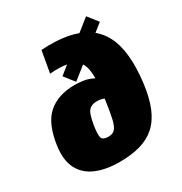

<svg xmlns="http://www.w3.org/2000/svg" viewBox="-174 -862 952 1004"><g transform="rotate(-30 302.0 -360.0)"><path d="M198 -698Q288 -704 356 -691Q424 -678 470.5 -646.5Q517 -615 543.5 -564.5Q570 -514 577 -443.5Q584 -373 573 -283Q563 -199 539 -141.5Q515 -84 476.5 -50Q438 -16 384.5 -1Q331 14 261 14Q178 14 119.5 -11Q61 -36 34 -88Q7 -140 18 -222Q35 -347 95 -400Q155 -453 257 -453Q281 -453 308.5 -449Q336 -445 362 -431.5Q388 -418 408.5 -392Q429 -366 438 -322L428 -244Q416 -268 399 -285Q382 -302 360.5 -311.5Q339 -321 315 -321Q289 -321 274 -310.5Q259 -300 251.5 -277.5Q244 -255 238 -220Q230 -168 235.5 -149Q241 -130 276 -130Q302 -130 315.5 -145.5Q329 -161 337.5 -197.5Q346 -234 355 -298Q364 -360 367 -407Q370 -454 363 -487Q356 -520 335 -539Q314 -558 275.5 -565.5Q237 -573 175 -568ZM488 -734 536 -673 272 -463 224 -524Z"/></g></svg>

Font: Exo 2 Black
Style: Italic
Weight: 900
Italic angle: -8°
Designer: Natanael Gama
Foundry: Natanael Gama
Version: Version 2.010